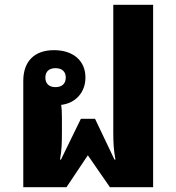

<svg xmlns="http://www.w3.org/2000/svg" viewBox="-20 -780 735 800"><path d="M77 0H257L346 -133L438 0H618V-760H452V-229C452 -182 454 -154 461 -115H457L376 -285H317L234 -115H230C237 -154 238 -182 238 -229V-290C238 -313 237 -330 235 -343C295 -350 336 -395 336 -457C336 -527 285 -571 205 -571C124 -571 77 -525 77 -443ZM211 -417C185 -417 169 -431 169 -457C169 -482 185 -496 211 -496C238 -496 254 -482 254 -457C254 -431 238 -417 211 -417Z"/></svg>

Font: Noto Sans Thai Looped ExtraBold
Style: Regular
Weight: 800
Designer: Cadson Demak Team
Foundry: Cadson Demak Co., Ltd.
Version: Version 1.001